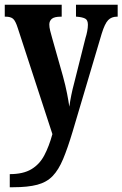

<svg xmlns="http://www.w3.org/2000/svg" viewBox="-20 -556 514 806"><path d="M21 175Q77 175 111.5 154.5Q146 134 166 96Q186 58 200 7L55 -437Q45 -469 34.5 -477.5Q24 -486 4 -486H0V-536H239V-486H236Q208 -486 197.5 -477Q187 -468 187 -453Q187 -442 190.5 -427.5Q194 -413 199 -396L244 -237Q255 -197 261.5 -163.5Q268 -130 271 -108Q278 -158 291 -206L339 -397Q343 -409 346 -424.5Q349 -440 349 -452Q349 -472 337.5 -478Q326 -484 302 -486H299V-536H474V-486H471Q448 -486 434 -471.5Q420 -457 407 -415L285 -4Q264 66 245 111.5Q226 157 201 183Q176 209 136.5 219.5Q97 230 36 230H21Z"/></svg>

Font: Noto Serif Hebrew ExtraCondensed
Style: Bold
Weight: 700
Width: 2
Designer: Monotype Design Team
Foundry: Monotype Imaging Inc.
Version: Version 2.004; ttfautohint (v1.8.4.7-5d5b)